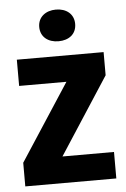

<svg xmlns="http://www.w3.org/2000/svg" viewBox="-53 -770 533 809"><g transform="rotate(-5 214.0 -365.5)"><path d="M214 -597C258 -597 290 -621 290 -664C290 -706 258 -731 214 -731C171 -731 138 -706 138 -664C138 -621 171 -597 214 -597ZM21 0H406V-112H188L399 -437V-535H32V-424H232L21 -100Z"/></g></svg>

Font: Mona Sans SemiCondensed
Style: Bold
Weight: 700
Width: 4
Designer: Deni Anggara
Foundry: GitHub
Version: Version 2.000